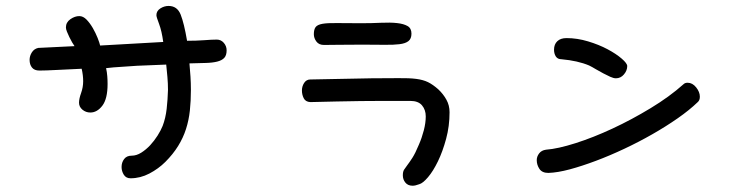

<svg xmlns="http://www.w3.org/2000/svg" viewBox="-20 -584 2454 630"><path d="M109.4 -352.5Q92.8 -352.5 85 -362.3Q77.1 -372.1 77.1 -387.7Q77.1 -400.4 84.5 -412.1Q91.8 -423.8 105.5 -426.8L224.6 -432.6Q221.7 -436.5 216.8 -444.8Q211.9 -453.1 207.5 -462.4Q203.1 -471.7 199.7 -480Q196.3 -488.3 196.3 -494.1Q196.3 -510.7 210.9 -521Q225.6 -531.2 240.2 -531.2Q252.9 -531.2 264.2 -519.5Q275.4 -507.8 284.7 -491.7Q293.9 -475.6 300.3 -459.5Q306.6 -443.4 308.6 -434.6L515.6 -446.3Q510.7 -482.4 502 -505.4Q493.2 -528.3 493.2 -534.2Q493.2 -547.9 505.9 -556.2Q518.6 -564.5 533.2 -564.5Q561.5 -564.5 572.8 -536.1Q584 -507.8 593.8 -450.2Q625 -450.2 649.9 -452.1Q674.8 -454.1 691.4 -454.1Q705.1 -454.1 714.4 -443.4Q723.6 -432.6 723.6 -418.9Q723.6 -402.3 715.8 -394Q708 -385.7 692.4 -381.8Q676.8 -377.9 653.8 -377.4Q630.9 -377 601.6 -376Q603.5 -354.5 605 -333Q606.4 -311.5 606.4 -289.1Q606.4 -252.9 603 -221.2Q599.6 -189.5 590.3 -160.6Q581.1 -131.8 564.5 -105Q547.9 -78.1 522.5 -52.7Q500 -30.3 470.2 -14.6Q440.4 1 408.2 1Q393.6 1 386.2 -10.7Q378.9 -22.5 378.9 -36.1Q378.9 -50.8 387.2 -62Q395.5 -73.2 412.1 -73.2Q427.7 -73.2 443.4 -83Q459 -92.8 472.7 -107.4Q486.3 -122.1 497.1 -139.2Q507.8 -156.2 513.7 -170.9Q523.4 -196.3 526.9 -227.1Q530.3 -257.8 531.2 -289.1Q531.2 -310.5 529.3 -331.5Q527.3 -352.5 525.4 -372.1L429.7 -368.2Q404.3 -366.2 378.4 -364.7Q352.5 -363.3 328.1 -360.4Q331.1 -346.7 332 -334Q333 -321.3 333 -308.6Q333 -259.8 315.9 -237.3Q298.8 -214.8 276.4 -214.8Q261.7 -214.8 250.5 -224.1Q239.3 -233.4 239.3 -247.1Q239.3 -259.8 246.1 -278.8Q252.9 -297.9 252.9 -317.4Q252.9 -336.9 248 -358.4L167 -354.5Q148.4 -353.5 133.8 -353Q119.1 -352.5 109.4 -352.5Z M1043 -436.5Q1026.4 -436.5 1018.1 -447.8Q1009.8 -459 1009.8 -471.7Q1009.8 -487.3 1015.6 -495.1Q1021.5 -502.9 1038.1 -505.9Q1054.7 -508.8 1085 -508.3Q1115.2 -507.8 1165 -507.8Q1200.2 -507.8 1230.5 -509.3Q1260.7 -510.7 1282.7 -508.3Q1304.7 -505.9 1317.4 -498.5Q1330.1 -491.2 1330.1 -473.6Q1330.1 -457 1320.3 -449.2Q1310.5 -441.4 1291 -439Q1271.5 -436.5 1241.2 -437Q1210.9 -437.5 1168.9 -437.5Q1127 -437.5 1090.8 -437Q1054.7 -436.5 1043 -436.5ZM998 -249Q982.4 -250 976.6 -261.7Q970.7 -273.4 970.7 -287.1Q970.7 -300.8 978 -312Q985.4 -323.2 998 -323.2L1199.2 -327.1Q1252.9 -327.1 1287.6 -327.6Q1322.3 -328.1 1345.2 -325.2Q1368.2 -322.3 1384.3 -314.5Q1400.4 -306.6 1418 -291Q1434.6 -275.4 1444.8 -256.8Q1455.1 -238.3 1455.1 -215.8Q1455.1 -169.9 1443.8 -128.4Q1432.6 -86.9 1417 -54.7Q1401.4 -22.5 1384.3 -2.4Q1367.2 17.6 1355.5 20.5Q1342.8 25.4 1334 25.4Q1318.4 25.4 1310.1 15.1Q1301.8 4.9 1301.8 -8.8Q1301.8 -20.5 1305.7 -26.9Q1309.6 -33.2 1316.4 -42Q1323.2 -50.8 1333 -65.9Q1342.8 -81.1 1354.5 -109.4Q1364.3 -131.8 1370.6 -156.2Q1377 -180.7 1377 -202.1Q1377 -223.6 1364.7 -238.3Q1352.5 -252.9 1326.2 -252.9Q1281.2 -252.9 1241.7 -252.9Q1202.1 -252.9 1163.1 -252.4Q1124 -252 1084 -251Q1043.9 -250 998 -249Z M2222.7 -307.6Q2227.5 -312.5 2236.3 -312.5Q2252 -312.5 2264.2 -297.4Q2276.4 -282.2 2276.4 -266.6Q2276.4 -254.9 2269.5 -249Q2242.2 -222.7 2203.6 -195.8Q2165 -168.9 2120.6 -143.6Q2076.2 -118.2 2028.3 -95.7Q1980.5 -73.2 1935.1 -56.2Q1889.6 -39.1 1849.6 -28.3Q1809.6 -17.6 1779.3 -16.6Q1758.8 -16.6 1750 -29.8Q1741.2 -43 1741.2 -58.6Q1741.2 -70.3 1749 -80.6Q1756.8 -90.8 1771.5 -92.8Q1810.5 -95.7 1868.7 -114.3Q1926.8 -132.8 1989.7 -162.1Q2052.7 -191.4 2114.7 -229Q2176.8 -266.6 2222.7 -307.6ZM1822.3 -389.6Q1809.6 -389.6 1803.7 -398.9Q1797.9 -408.2 1797.9 -420.9Q1797.9 -438.5 1808.6 -448.7Q1819.3 -459 1838.9 -459Q1874 -459 1909.7 -448.2Q1945.3 -437.5 1973.6 -422.4Q2002 -407.2 2020 -391.6Q2038.1 -376 2038.1 -367.2Q2038.1 -352.5 2027.3 -339.8Q2016.6 -327.1 2001 -327.1Q1993.2 -327.1 1982.4 -332Q1971.7 -336.9 1959.5 -343.3Q1947.3 -349.6 1935.1 -356.9Q1922.9 -364.3 1913.1 -369.1Q1876 -384.8 1822.3 -389.6Z"/></svg>

Font: Gamja Flower
Style: Regular
Weight: 400
Designer: YoonDesign Inc.
Foundry: YoonDesign Inc.
Version: Version 3.00;build 20171102